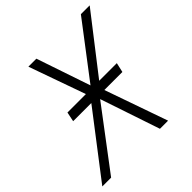

<svg xmlns="http://www.w3.org/2000/svg" viewBox="-243 -857 1001 1001"><g transform="rotate(-45 257.5 -357.0)"><path d="M-53 0 214 -348H80L91 -401H227L116 -714H175L276 -416L503 -714H568L325 -401H455L443 -348H310L432 0H372L261 -330L12 0Z"/></g></svg>

Font: Noto Sans Display Light
Style: Italic
Weight: 300
Italic angle: -12°
Designer: Monotype Design Team
Foundry: Monotype Imaging Inc.
Version: Version 2.003